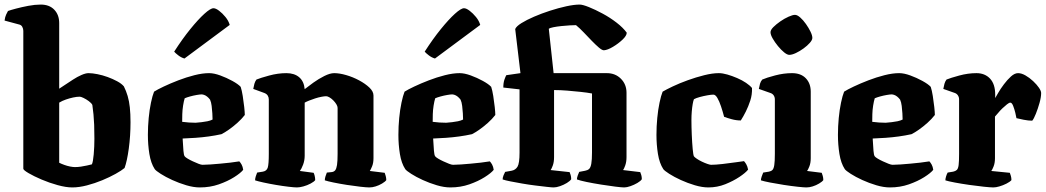

<svg xmlns="http://www.w3.org/2000/svg" viewBox="-23 -820 4576 840"><path d="M293 0Q266 0 229.5 -10Q193 -20 159 -34.5Q125 -49 102 -62.5Q79 -76 79 -82V-685Q79 -694 74.5 -702.5Q70 -711 60 -713L-3 -730Q-1 -746 4 -756.5Q9 -767 12 -772Q23 -776 47.5 -782.5Q72 -789 101 -794.5Q130 -800 155 -800Q193 -800 214.5 -777.5Q236 -755 236 -719V-432Q245 -438 261 -448.5Q277 -459 296 -471.5Q315 -484 333.5 -492Q352 -500 364 -500Q381 -500 403.5 -495.5Q426 -491 448 -483Q470 -475 489.5 -464.5Q509 -454 519 -442Q529 -422 535.5 -400Q542 -378 545 -350Q548 -322 548 -285Q548 -226 540.5 -170.5Q533 -115 522 -85Q509 -74 483 -59.5Q457 -45 424.5 -31.5Q392 -18 357.5 -9Q323 0 293 0ZM305 -89Q317 -89 331 -91Q345 -93 358 -96Q371 -99 379 -101Q384 -111 387 -144.5Q390 -178 390 -213Q390 -249 389 -274Q388 -299 386 -319.5Q384 -340 381 -361Q377 -369 365.5 -377.5Q354 -386 342.5 -391.5Q331 -397 326 -397Q313 -397 297 -393.5Q281 -390 265 -384.5Q249 -379 236 -371V-108Q246 -103 258.5 -98.5Q271 -94 283.5 -91.5Q296 -89 305 -89Z M851 0Q824 0 792 -9.5Q760 -19 730.5 -32.5Q701 -46 680 -59.5Q659 -73 654 -80Q637 -106 630.5 -146.5Q624 -187 624 -230Q624 -267 627.5 -303.5Q631 -340 637.5 -371Q644 -402 651 -419Q665 -428 693.5 -441.5Q722 -455 757 -468.5Q792 -482 827.5 -491Q863 -500 892 -500Q913 -500 940.5 -490Q968 -480 993.5 -466Q1019 -452 1030 -440Q1035 -425 1039 -400Q1043 -375 1045.5 -351.5Q1048 -328 1048 -317Q1034 -299 1015.5 -282.5Q997 -266 978.5 -253Q960 -240 946 -233Q919 -227 890 -223Q861 -219 832 -217Q803 -215 776 -214Q778 -180 779.5 -160.5Q781 -141 785 -136Q788 -132 798 -126Q808 -120 821 -114Q834 -108 845.5 -103.5Q857 -99 863 -99Q878 -99 898 -100.5Q918 -102 940.5 -104Q963 -106 984.5 -108.5Q1006 -111 1024 -114Q1029 -109 1034 -100Q1039 -91 1041 -77Q1030 -63 1001.5 -45Q973 -27 934.5 -13.5Q896 0 851 0ZM833 -283Q846 -284 859 -285.5Q872 -287 884.5 -289.5Q897 -292 907 -297Q907 -308 906 -324Q905 -340 903 -356.5Q901 -373 896 -384Q890 -392 883 -397.5Q876 -403 869.5 -405Q863 -407 859 -407Q852 -407 837.5 -404.5Q823 -402 808.5 -398Q794 -394 785 -390Q781 -377 778 -358Q775 -339 774.5 -320.5Q774 -302 774 -287Q789 -285 804 -284Q819 -283 833 -283ZM784 -564Q770 -568 757.5 -577.5Q745 -587 739 -594Q775 -650 809.5 -692.5Q844 -735 871 -759.5Q898 -784 911 -784Q921 -784 935.5 -773Q950 -762 963.5 -745.5Q977 -729 982 -711Z M1276 0Q1265 0 1239.5 -3Q1214 -6 1184.5 -11Q1155 -16 1130 -21.5Q1105 -27 1093 -31Q1093 -39 1096 -48.5Q1099 -58 1102 -65L1127 -69Q1144 -72 1148.5 -87Q1153 -102 1153 -147V-385Q1153 -394 1148.5 -401.5Q1144 -409 1134 -413L1085 -431Q1087 -443 1090 -453.5Q1093 -464 1099 -472Q1116 -479 1154.5 -489.5Q1193 -500 1230 -500Q1265 -500 1286 -482Q1307 -464 1310 -430Q1325 -442 1348 -458.5Q1371 -475 1396 -487.5Q1421 -500 1439 -500Q1462 -500 1491.5 -491.5Q1521 -483 1548 -468.5Q1575 -454 1593 -437Q1611 -420 1611 -402V-128Q1611 -107 1605 -92.5Q1599 -78 1595 -72L1660 -64Q1662 -59 1664.5 -50Q1667 -41 1667 -32Q1662 -25 1648.5 -17Q1635 -9 1620.5 -4.5Q1606 0 1593 0Q1581 0 1554 -3Q1527 -6 1495 -11Q1463 -16 1436.5 -21.5Q1410 -27 1398 -31Q1398 -39 1401 -48.5Q1404 -58 1407 -65L1427 -67Q1438 -68 1443.5 -75Q1449 -82 1451.5 -98.5Q1454 -115 1454 -147V-348Q1454 -355 1448.5 -364Q1443 -373 1435 -381Q1427 -389 1418.5 -394Q1410 -399 1404 -399Q1396 -399 1383 -396.5Q1370 -394 1356 -389.5Q1342 -385 1329.5 -380Q1317 -375 1310 -371V-139Q1310 -118 1303 -99.5Q1296 -81 1289 -72L1349 -64Q1351 -61 1353.5 -51.5Q1356 -42 1356 -32Q1351 -25 1336 -17Q1321 -9 1304.5 -4.5Q1288 0 1276 0Z M1947 0Q1920 0 1888 -9.5Q1856 -19 1826.5 -32.5Q1797 -46 1776 -59.5Q1755 -73 1750 -80Q1733 -106 1726.5 -146.5Q1720 -187 1720 -230Q1720 -267 1723.5 -303.5Q1727 -340 1733.5 -371Q1740 -402 1747 -419Q1761 -428 1789.5 -441.5Q1818 -455 1853 -468.5Q1888 -482 1923.5 -491Q1959 -500 1988 -500Q2009 -500 2036.5 -490Q2064 -480 2089.5 -466Q2115 -452 2126 -440Q2131 -425 2135 -400Q2139 -375 2141.5 -351.5Q2144 -328 2144 -317Q2130 -299 2111.5 -282.5Q2093 -266 2074.5 -253Q2056 -240 2042 -233Q2015 -227 1986 -223Q1957 -219 1928 -217Q1899 -215 1872 -214Q1874 -180 1875.5 -160.5Q1877 -141 1881 -136Q1884 -132 1894 -126Q1904 -120 1917 -114Q1930 -108 1941.5 -103.5Q1953 -99 1959 -99Q1974 -99 1994 -100.5Q2014 -102 2036.5 -104Q2059 -106 2080.5 -108.5Q2102 -111 2120 -114Q2125 -109 2130 -100Q2135 -91 2137 -77Q2126 -63 2097.5 -45Q2069 -27 2030.5 -13.5Q1992 0 1947 0ZM1929 -283Q1942 -284 1955 -285.5Q1968 -287 1980.5 -289.5Q1993 -292 2003 -297Q2003 -308 2002 -324Q2001 -340 1999 -356.5Q1997 -373 1992 -384Q1986 -392 1979 -397.5Q1972 -403 1965.5 -405Q1959 -407 1955 -407Q1948 -407 1933.5 -404.5Q1919 -402 1904.5 -398Q1890 -394 1881 -390Q1877 -377 1874 -358Q1871 -339 1870.5 -320.5Q1870 -302 1870 -287Q1885 -285 1900 -284Q1915 -283 1929 -283ZM1880 -564Q1866 -568 1853.5 -577.5Q1841 -587 1835 -594Q1871 -650 1905.5 -692.5Q1940 -735 1967 -759.5Q1994 -784 2007 -784Q2017 -784 2031.5 -773Q2046 -762 2059.5 -745.5Q2073 -729 2078 -711Z M2399 0Q2391 0 2369 -2.5Q2347 -5 2318.5 -8.5Q2290 -12 2261.5 -17Q2233 -22 2210 -26.5Q2187 -31 2176 -35Q2176 -43 2180 -53Q2184 -63 2187 -68L2215 -73Q2232 -76 2241 -90.5Q2250 -105 2250 -153V-429L2179 -437Q2179 -458 2184 -472Q2189 -486 2192 -491L2254 -500L2231 -693Q2236 -705 2258.5 -719Q2281 -733 2313.5 -747Q2346 -761 2383 -773Q2420 -785 2454.5 -792.5Q2489 -800 2513 -800Q2526 -800 2553.5 -789Q2581 -778 2613.5 -760.5Q2646 -743 2674.5 -721Q2703 -699 2719 -677Q2719 -664 2700.5 -646.5Q2682 -629 2658.5 -615Q2635 -601 2619 -600Q2611 -600 2597 -612Q2583 -624 2566 -641.5Q2549 -659 2531 -678Q2513 -697 2497 -710Q2487 -710 2469.5 -709Q2452 -708 2433 -706Q2414 -704 2398.5 -701Q2383 -698 2378 -694L2399 -500H2632Q2669 -500 2693.5 -475.5Q2718 -451 2718 -414V-133Q2718 -112 2712.5 -96.5Q2707 -81 2703 -76L2778 -67Q2780 -63 2782.5 -54.5Q2785 -46 2785 -36Q2780 -28 2765.5 -19.5Q2751 -11 2735 -5.5Q2719 0 2708 0Q2697 0 2669 -3.5Q2641 -7 2606.5 -12.5Q2572 -18 2543 -24Q2514 -30 2501 -35Q2501 -42 2504.5 -52Q2508 -62 2511 -68L2537 -73Q2548 -75 2554.5 -81Q2561 -87 2564 -104Q2567 -121 2567 -153V-411Q2546 -415 2517.5 -418Q2489 -421 2459 -423.5Q2429 -426 2401 -426V-133Q2401 -111 2395.5 -96Q2390 -81 2386 -76L2469 -67Q2471 -63 2473.5 -54.5Q2476 -46 2476 -36Q2471 -28 2457 -19.5Q2443 -11 2427 -5.5Q2411 0 2399 0Z M3076 0Q3049 0 3017 -9.5Q2985 -19 2955.5 -32.5Q2926 -46 2905 -59.5Q2884 -73 2879 -80Q2862 -106 2855.5 -146.5Q2849 -187 2849 -230Q2849 -267 2852.5 -303.5Q2856 -340 2862.5 -371Q2869 -402 2876 -419Q2891 -428 2920.5 -442Q2950 -456 2986 -469Q3022 -482 3058 -491Q3094 -500 3122 -500Q3138 -500 3159 -494Q3180 -488 3202 -478.5Q3224 -469 3241 -457.5Q3258 -446 3267 -435Q3268 -406 3259.5 -380Q3251 -354 3240 -332Q3229 -310 3218 -293Q3198 -293 3178 -298.5Q3158 -304 3145 -309Q3139 -332 3131.5 -354.5Q3124 -377 3115.5 -391.5Q3107 -406 3098 -406Q3089 -406 3072 -403Q3055 -400 3038.5 -395.5Q3022 -391 3013 -386Q3010 -379 3007.5 -364.5Q3005 -350 3003.5 -332Q3002 -314 3002 -295Q3002 -266 3003.5 -230.5Q3005 -195 3007.5 -168Q3010 -141 3013 -136Q3016 -132 3025.5 -125.5Q3035 -119 3047.5 -113Q3060 -107 3071.5 -103Q3083 -99 3088 -99Q3107 -99 3138 -102.5Q3169 -106 3196 -110Q3223 -114 3232 -115Q3236 -111 3241.5 -102Q3247 -93 3250 -78Q3239 -64 3212 -46Q3185 -28 3150 -14Q3115 0 3076 0Z M3505 0Q3494 0 3466.5 -3Q3439 -6 3406.5 -11Q3374 -16 3346 -21.5Q3318 -27 3306 -31Q3306 -38 3309.5 -48Q3313 -58 3316 -65L3341 -69Q3351 -71 3356.5 -76.5Q3362 -82 3364.5 -98Q3367 -114 3367 -147V-385Q3367 -395 3362 -402.5Q3357 -410 3348 -413L3297 -431Q3299 -443 3302 -453.5Q3305 -464 3312 -472Q3330 -480 3368 -490Q3406 -500 3442 -500Q3481 -500 3502.5 -477.5Q3524 -455 3524 -419V-128Q3524 -107 3518 -92Q3512 -77 3508 -72L3572 -64Q3574 -59 3576.5 -50.5Q3579 -42 3579 -32Q3574 -25 3560.5 -17Q3547 -9 3532.5 -4.5Q3518 0 3505 0ZM3430 -580Q3421 -580 3407.5 -591Q3394 -602 3380.5 -618.5Q3367 -635 3357.5 -651.5Q3348 -668 3348 -679Q3348 -689 3360.5 -701.5Q3373 -714 3391 -726.5Q3409 -739 3427 -747Q3445 -755 3455 -755Q3465 -755 3478 -743.5Q3491 -732 3503 -715Q3515 -698 3523 -681.5Q3531 -665 3531 -654Q3531 -645 3520 -632.5Q3509 -620 3492.5 -608Q3476 -596 3459 -588Q3442 -580 3430 -580Z M3870 0Q3843 0 3811 -9.5Q3779 -19 3749.5 -32.5Q3720 -46 3699 -59.5Q3678 -73 3673 -80Q3656 -106 3649.5 -146.5Q3643 -187 3643 -230Q3643 -267 3646.5 -303.5Q3650 -340 3656.5 -371Q3663 -402 3670 -419Q3684 -428 3712.5 -441.5Q3741 -455 3776 -468.5Q3811 -482 3846.5 -491Q3882 -500 3911 -500Q3932 -500 3959.5 -490Q3987 -480 4012.5 -466Q4038 -452 4049 -440Q4054 -425 4058 -400Q4062 -375 4064.5 -351.5Q4067 -328 4067 -317Q4053 -299 4034.5 -282.5Q4016 -266 3997.5 -253Q3979 -240 3965 -233Q3938 -227 3909 -223Q3880 -219 3851 -217Q3822 -215 3795 -214Q3797 -180 3798.5 -160.5Q3800 -141 3804 -136Q3807 -132 3817 -126Q3827 -120 3840 -114Q3853 -108 3864.5 -103.5Q3876 -99 3882 -99Q3897 -99 3917 -100.5Q3937 -102 3959.5 -104Q3982 -106 4003.5 -108.5Q4025 -111 4043 -114Q4048 -109 4053 -100Q4058 -91 4060 -77Q4049 -63 4020.5 -45Q3992 -27 3953.5 -13.5Q3915 0 3870 0ZM3852 -283Q3865 -284 3878 -285.5Q3891 -287 3903.5 -289.5Q3916 -292 3926 -297Q3926 -308 3925 -324Q3924 -340 3922 -356.5Q3920 -373 3915 -384Q3909 -392 3902 -397.5Q3895 -403 3888.5 -405Q3882 -407 3878 -407Q3871 -407 3856.5 -404.5Q3842 -402 3827.5 -398Q3813 -394 3804 -390Q3800 -377 3797 -358Q3794 -339 3793.5 -320.5Q3793 -302 3793 -287Q3808 -285 3823 -284Q3838 -283 3852 -283Z M4323 0Q4311 0 4282 -3Q4253 -6 4218 -11Q4183 -16 4154 -21.5Q4125 -27 4113 -31Q4113 -38 4116 -48Q4119 -58 4123 -65L4147 -69Q4157 -71 4163 -76.5Q4169 -82 4171 -98Q4173 -114 4173 -147V-385Q4173 -395 4168 -402.5Q4163 -410 4155 -413L4104 -431Q4106 -443 4109 -453.5Q4112 -464 4118 -472Q4135 -479 4173.5 -489.5Q4212 -500 4249 -500Q4286 -500 4308.5 -476Q4331 -452 4331 -406V-391Q4334 -396 4344 -413.5Q4354 -431 4369 -451Q4384 -471 4400 -485.5Q4416 -500 4431 -500Q4446 -500 4463.5 -490Q4481 -480 4497 -465Q4513 -450 4522.5 -436Q4532 -422 4532 -413Q4532 -395 4525 -370Q4518 -345 4509 -322.5Q4500 -300 4493 -292Q4476 -292 4456 -296Q4436 -300 4424 -303Q4423 -310 4419 -326.5Q4415 -343 4409.5 -357Q4404 -371 4397 -371Q4392 -371 4382.5 -363.5Q4373 -356 4362.5 -346Q4352 -336 4343.5 -325.5Q4335 -315 4330 -310V-128Q4330 -107 4324 -92Q4318 -77 4314 -72L4395 -64Q4397 -59 4399.5 -50.5Q4402 -42 4402 -32Q4395 -24 4380 -16.5Q4365 -9 4349.5 -4.5Q4334 0 4323 0Z"/></svg>

Font: Texturina 12pt ExtraBold
Style: Regular
Weight: 800
Designer: Guillermo Torres Carreño
Foundry: Omnibus-Type
Version: Version 1.002